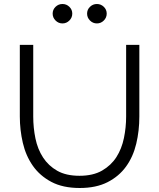

<svg xmlns="http://www.w3.org/2000/svg" viewBox="-20 -934 795 959"><path d="M378 5Q294 5 236.5 -25.5Q179 -56 144 -106Q109 -156 94 -220.5Q79 -285 79 -352V-710H146V-352Q146 -296 157 -242.5Q168 -189 195 -147.5Q222 -106 266 -81Q310 -56 377 -56Q445 -56 490 -82Q535 -108 561.5 -149.5Q588 -191 599 -244.5Q610 -298 610 -352V-710H676V-352Q676 -281 660.5 -216Q645 -151 609.5 -102Q574 -53 517 -24Q460 5 378 5ZM243 -866Q243 -886 257.5 -900Q272 -914 292 -914Q312 -914 326.5 -900Q341 -886 341 -866Q341 -846 326.5 -831.5Q312 -817 292 -817Q272 -817 257.5 -831.5Q243 -846 243 -866ZM415 -866Q415 -886 429.5 -900Q444 -914 464 -914Q484 -914 498.5 -900Q513 -886 513 -866Q513 -846 498.5 -831.5Q484 -817 464 -817Q444 -817 429.5 -831.5Q415 -846 415 -866Z"/></svg>

Font: Rising Sun Light
Style: Regular
Weight: 300
Designer: Matt McInerney, Pablo Impallari, Rodrigo Fuenzalida (Raleway font), Stephen Hutchings (Greek), Cristiano Sobral (main ch
Foundry: The Rising Sun Project Authors
Version: Version 4.327; ttfautohint (v1.8.4.7-5d5b-dirty)